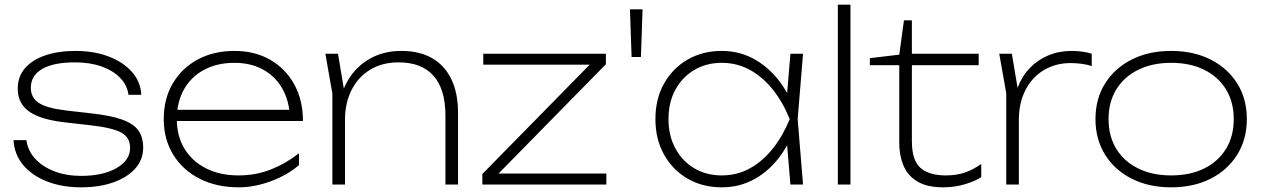

<svg xmlns="http://www.w3.org/2000/svg" viewBox="-20 -790 5402 822"><path d="M593 -157Q593 -107 559.5 -69Q526 -31 466 -9.5Q406 12 327 12Q245 12 180.5 -13.5Q116 -39 78.5 -84.5Q41 -130 38 -190H93Q99 -145 130.5 -110.5Q162 -76 213 -56.5Q264 -37 327 -37Q421 -37 479 -70.5Q537 -104 537 -157Q537 -201 500 -222Q463 -243 365 -254L259 -266Q187 -274 142 -292.5Q97 -311 76.5 -340.5Q56 -370 56 -411Q56 -462 87 -498Q118 -534 174 -553Q230 -572 303 -572Q383 -572 445.5 -548Q508 -524 545 -482Q582 -440 585 -384H530Q525 -425 494.5 -456.5Q464 -488 414.5 -505.5Q365 -523 301 -523Q210 -523 161 -495Q112 -467 112 -414Q112 -372 146 -349.5Q180 -327 263 -317L368 -305Q452 -296 501.5 -278.5Q551 -261 572 -232Q593 -203 593 -157Z M1002 12Q907 12 834.5 -25Q762 -62 721.5 -128Q681 -194 681 -280Q681 -367 719.5 -432.5Q758 -498 826 -535Q894 -572 984 -572Q1071 -572 1137 -534Q1203 -496 1240 -428.5Q1277 -361 1277 -272H718V-320H1264L1221 -290Q1218 -360 1188 -412Q1158 -464 1105.5 -492.5Q1053 -521 984 -521Q909 -521 853.5 -491Q798 -461 767.5 -407Q737 -353 737 -280Q737 -207 770 -153Q803 -99 862.5 -69Q922 -39 1002 -39Q1076 -39 1141 -65Q1206 -91 1260 -134V-83Q1208 -39 1138 -13.5Q1068 12 1002 12Z M1373 -560H1427L1457 -381V0H1403V-389ZM1698 -572Q1776 -572 1830 -541Q1884 -510 1912.5 -450.5Q1941 -391 1941 -306V0H1887V-295Q1887 -408 1836 -465.5Q1785 -523 1686 -523Q1617 -523 1565.5 -492Q1514 -461 1485.5 -405.5Q1457 -350 1457 -277L1429 -304Q1434 -385 1469 -445Q1504 -505 1563 -538.5Q1622 -572 1698 -572Z M2045 0V-45L2536 -545L2552 -513H2049V-560H2574V-515L2083 -15L2067 -47H2576V0Z M2677 -750H2731L2724 -546H2684Z M3364 0 3346 -215 3370 -280 3346 -345 3364 -560H3418L3395 -280L3418 0ZM3395 -280Q3371 -193 3324 -127Q3277 -61 3212.5 -24.5Q3148 12 3070 12Q2988 12 2924 -25Q2860 -62 2823 -128Q2786 -194 2786 -280Q2786 -367 2823 -432.5Q2860 -498 2924 -535Q2988 -572 3070 -572Q3148 -572 3212.5 -535Q3277 -498 3324 -432.5Q3371 -367 3395 -280ZM2842 -280Q2842 -209 2871.5 -154.5Q2901 -100 2952.5 -69.5Q3004 -39 3070 -39Q3136 -39 3191 -69.5Q3246 -100 3289 -154.5Q3332 -209 3361 -280Q3332 -352 3289 -406Q3246 -460 3191 -490.5Q3136 -521 3070 -521Q3004 -521 2952.5 -490.5Q2901 -460 2871.5 -406Q2842 -352 2842 -280Z M3567 -770H3621V0H3567Z M3704 -511V-541L3830 -556L3850 -703H3884V-560H4170V-511H3884V-185Q3884 -104 3920.5 -71.5Q3957 -39 4029 -39Q4076 -39 4111.5 -51.5Q4147 -64 4181 -88V-32Q4159 -16 4113.5 -2Q4068 12 4019 12Q3949 12 3907.5 -13Q3866 -38 3848 -81Q3830 -124 3830 -176V-511Z M4258 -560H4312L4342 -381V0H4288V-391ZM4654 -560V-507Q4638 -513 4613 -516.5Q4588 -520 4564 -520Q4499 -520 4448.5 -489.5Q4398 -459 4370 -404Q4342 -349 4342 -277L4320 -312Q4320 -370 4338 -417.5Q4356 -465 4389.5 -499.5Q4423 -534 4468.5 -553Q4514 -572 4569 -572Q4592 -572 4616 -568.5Q4640 -565 4654 -560Z M4994 12Q4898 12 4825 -25Q4752 -62 4711 -128Q4670 -194 4670 -280Q4670 -367 4711 -432.5Q4752 -498 4825 -535Q4898 -572 4994 -572Q5090 -572 5163 -535Q5236 -498 5277 -432.5Q5318 -367 5318 -280Q5318 -194 5277 -128Q5236 -62 5163 -25Q5090 12 4994 12ZM4994 -39Q5076 -39 5136 -69Q5196 -99 5229 -153Q5262 -207 5262 -280Q5262 -353 5229 -407Q5196 -461 5136 -491Q5076 -521 4994 -521Q4913 -521 4852.5 -491Q4792 -461 4759 -407Q4726 -353 4726 -280Q4726 -207 4759 -153Q4792 -99 4852.5 -69Q4913 -39 4994 -39Z"/></svg>

Font: Unbounded ExtraLight
Style: Regular
Weight: 250
Designer: Luke Prowse, Jean-Baptiste Morizot, Fátima Lázaro, Florian Runge
Foundry: NaN
Version: Version 1.701;gftools[0.9.28.dev5+ged2979d]